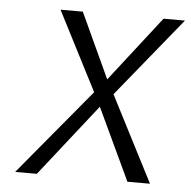

<svg xmlns="http://www.w3.org/2000/svg" viewBox="-45 -620 659 661"><g transform="rotate(5 284.0 -290.0)"><path d="M31 -5H106L302 -254L419 -5H497L345 -301L568 -575H494L319 -350L215 -575H138L278 -302Z"/></g></svg>

Font: Charger Sport
Style: LitNrwObl
Weight: 300
Designer: Jasper
Foundry: Cannot Into Space Fonts
Version: Version 1.1